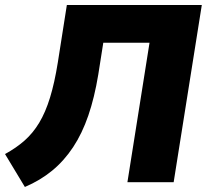

<svg xmlns="http://www.w3.org/2000/svg" viewBox="-29 -725 823 764"><path d="M70 19 -9 -112Q35 -136 68.5 -165.5Q102 -195 127 -236.5Q152 -278 170 -336.5Q188 -395 201 -476L237 -705H774L662 0H478L566 -555H382L362 -428Q347 -337 322.5 -265.5Q298 -194 262 -139.5Q226 -85 178.5 -46Q131 -7 70 19Z"/></svg>

Font: Nunito Sans 12pt Black
Style: Italic
Weight: 900
Italic angle: -9°
Designer: Vernon Adams
Foundry: Vernon Adams
Version: Version 3.101;gftools[0.9.27]